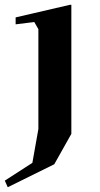

<svg xmlns="http://www.w3.org/2000/svg" viewBox="-37 -535 413 796"><path d="M105 -443.8 27.8 -434.1V-462.9L252.9 -515.1H258.8V20L188 146L-4.9 241.2L-17.1 213.9L97.2 140.1L122.1 0V-414.1Z"/></svg>

Font: Ortica Angular Bold
Style: Regular
Weight: 700
Designer: Benedetta Bovani
Foundry: Collletttivo
Version: Version 2.000;Glyphs 3.1.2 (3151)